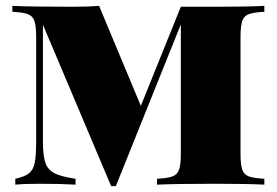

<svg xmlns="http://www.w3.org/2000/svg" viewBox="-20 -628 943 653"><path d="M798 -502V-106Q798 -68 804 -51Q810 -34 826.5 -28Q843 -22 879 -20V0Q821 -3 712 -3Q577 -3 514 0V-20Q550 -22 566.5 -28Q583 -34 589 -51Q595 -68 595 -106V-545L374 5H358L126 -544V-146Q126 -98 134.5 -74Q143 -50 166 -38.5Q189 -27 237 -20V0Q188 -3 115 -3Q62 -3 32 0V-20Q64 -27 78.5 -38.5Q93 -50 98 -73.5Q103 -97 103 -146V-502Q103 -540 97 -557Q91 -574 74.5 -580Q58 -586 22 -588V-608Q88 -605 225 -605Q280 -605 317 -608L459 -268L595 -605H712Q821 -605 879 -608V-588Q843 -586 826.5 -580Q810 -574 804 -557Q798 -540 798 -502Z"/></svg>

Font: Playfair Display SC Black
Style: Regular
Weight: 900
Designer: Claus Eggers Sørensen
Foundry: Claus Eggers Sørensen
Version: Version 1.200; ttfautohint (v1.6)